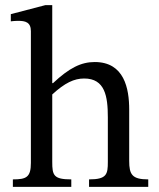

<svg xmlns="http://www.w3.org/2000/svg" viewBox="-20 -726 617 746"><path d="M183 -359C232 -404 268 -421 307 -421C388 -421 399 -352 399 -270V-97C399 -49 395 -29 326 -29V0H556V-29C493 -29 482 -48 482 -101V-300C482 -382 463 -485 348 -485C295 -485 249 -462 186 -403H183V-706H156L22 -671V-643C22 -643 35 -645 51 -645C78 -645 100 -640 100 -605V-93C100 -37 82 -29 30 -29V0H257V-29C188 -29 183 -45 183 -97Z"/></svg>

Font: mjx-stx-n
Style: Regular
Weight: 500
Version: 1.0.0